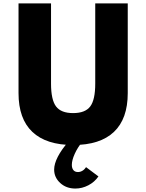

<svg xmlns="http://www.w3.org/2000/svg" viewBox="-20 -845 868 1140"><path d="M414.5 16Q254.5 16 172.2 -61.8Q90 -139.5 90 -292V-825H283V-348.5Q283 -252.5 312.8 -213Q342.5 -173.5 414 -173.5Q486 -173.5 515.8 -213Q545.5 -252.5 545.5 -348.5V-825H738.5V-292Q738.5 -139.5 656.5 -61.8Q574.5 16 414.5 16ZM427.5 274.5Q373.5 274.5 337.5 241.5Q301.5 208.5 301.5 162Q301.5 128 323.5 85.2Q345.5 42.5 386.5 -4H469.5Q441 30 423.8 68.2Q406.5 106.5 406.5 134Q406.5 153.5 415.8 165Q425 176.5 443 176.5Q456.5 176.5 469.2 169Q482 161.5 491 147.5L564.5 202.5Q541.5 236 504.5 255.2Q467.5 274.5 427.5 274.5Z"/></svg>

Font: Spartan Thin ExtraBold
Style: Regular
Weight: 800
Version: Version 1.004